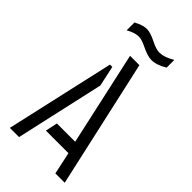

<svg xmlns="http://www.w3.org/2000/svg" viewBox="-259 -901 964 964"><g transform="rotate(45 223.0 -419.0)"><path d="M98.6 -760.7V-816.4Q136.7 -837.9 167 -837.9Q191.4 -837.9 236.3 -815.4Q270.5 -797.9 294.9 -797.9Q329.1 -798.8 373 -825.2V-770.5Q328.1 -743.2 291 -743.2Q264.6 -743.2 218.8 -765.6Q185.5 -782.2 163.1 -782.2Q132.8 -781.2 98.6 -760.7ZM30.3 0 161.1 -580.1H177.7L201.2 -471.7L95.7 0ZM168 -118.2 181.6 -182.6H311.5L201.2 -682.6H267.6L419.9 0H353.5L328.1 -118.2Z"/></g></svg>

Font: Post No Bills Colombo Medium
Style: Regular
Weight: 500
Designer: Kosala Senevirathne, Siva Puranthara, Lasantha Premarathna, Tharique Azeez
Foundry: Mooniak
Version: Version 1.220 ; ttfautohint (v1.6)